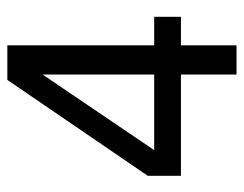

<svg xmlns="http://www.w3.org/2000/svg" viewBox="-91 -577 668 526"><g transform="rotate(-90 243.0 -314.0)"><path d="M301.8 -225.6H94.7L301.8 -531.2ZM460 -152.3V-225.6H381.8V-627.9H287.1L24.4 -243.2V-152.3H301.8V0H381.8V-152.3Z"/></g></svg>

Font: Namkio Khamti
Style: Regular
Weight: 400
Designer: Debbi Hosken
Foundry: SIL International
Version: Version 3.917